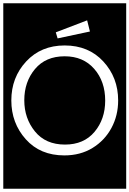

<svg xmlns="http://www.w3.org/2000/svg" viewBox="-32 -937 789 1170"><path d="M-12 213V-917H737V213ZM319 -703 516 -745 499 -813 308 -740ZM688 -325Q688 -464 598 -562Q508 -660 362 -660Q218 -660 127.5 -562.5Q37 -465 37 -325Q37 -187 125 -88.5Q213 10 360 10Q458 10 532 -35.5Q606 -81 647 -157Q688 -233 688 -325ZM609 -324Q609 -211 544 -133.5Q479 -56 364 -56Q246 -56 181 -136Q116 -216 116 -326Q116 -438 181 -516Q246 -594 362 -594Q475 -594 542 -517.5Q609 -441 609 -324Z"/></svg>

Font: Zilla Slab Highlight Regular
Style: Regular
Weight: 400
Designer: Typotheque Type Foundry
Foundry: Typotheque type foundry
Version: Version 1.1; 2017; ttfautohint (v1.6)